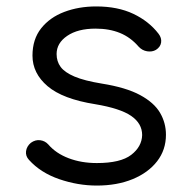

<svg xmlns="http://www.w3.org/2000/svg" viewBox="-20 -572 579 597"><path d="M281 5Q222 5 164 -15Q106 -35 70 -75Q59 -87 61 -102Q63 -117 76 -128Q90 -138 105 -136Q120 -134 130 -123Q154 -95 193.5 -80Q233 -65 281 -65Q355 -65 388 -90.5Q421 -116 422 -152Q422 -188 388 -211.5Q354 -235 276 -248Q175 -264 128 -304Q81 -344 81 -399Q81 -450 108 -484Q135 -518 180 -535Q225 -552 279 -552Q346 -552 394.5 -529Q443 -506 473 -467Q483 -454 481 -440Q479 -426 465 -417Q453 -410 437.5 -412.5Q422 -415 411 -427Q386 -456 353 -469.5Q320 -483 277 -483Q222 -483 189 -460.5Q156 -438 156 -404Q156 -381 168.5 -364Q181 -347 211.5 -334Q242 -321 297 -312Q372 -300 415.5 -276.5Q459 -253 477.5 -221.5Q496 -190 496 -153Q496 -106 468.5 -70.5Q441 -35 392.5 -15Q344 5 281 5Z"/></svg>

Font: Comfortaa
Style: Regular
Weight: 400
Designer: Johan Aakerlund
Foundry: Johan Aakerlund
Version: Version 3.104; ttfautohint (v1.8.1.43-b0c9)